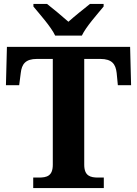

<svg xmlns="http://www.w3.org/2000/svg" viewBox="-20 -951 693 971"><path d="M259 -771H394C415 -816 473 -880 504 -918V-931H435C407 -909 356 -868 326 -841C296 -868 246 -909 218 -931H149V-918C180 -880 238 -816 259 -771ZM148 0H505V-53H477C437 -53 406 -61 406 -118V-653H487C547 -653 565 -626 570 -582L576 -520H643L638 -714H15L10 -520H77L85 -582C90 -626 108 -653 167 -653H247V-118C247 -61 217 -53 176 -53H148Z"/></svg>

Font: Noto Serif Telugu
Style: Bold
Weight: 700
Designer: Jelle Bosma - Monotype Design Team
Foundry: Monotype Imaging Inc.
Version: Version 2.005